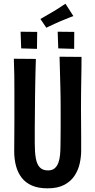

<svg xmlns="http://www.w3.org/2000/svg" viewBox="-20 -1016 519 1046"><path d="M239 10Q188.2 10 153.6 -5.3Q119 -20.6 97.9 -48.1Q76.8 -75.6 67.1 -112.3Q57.4 -149 57.4 -192.2Q57.4 -227 57.9 -269.7Q58.4 -312.5 58.4 -355.2Q58.4 -398 58.4 -432Q58.4 -477 58.4 -520Q58.4 -563 57.9 -606.5Q57.4 -650 55.4 -696L175.4 -695Q174.4 -662 173.4 -625.5Q172.4 -589 171.9 -553Q171.4 -517 170.9 -484.5Q170.4 -452 170.4 -426Q170.4 -397.1 169.9 -369.3Q169.4 -341.4 169.4 -316Q169.4 -290.6 169.4 -269.8Q169.4 -249 169.4 -234Q169.4 -186 175.2 -153.4Q181 -120.8 196.8 -104.2Q212.6 -87.6 241.5 -87.6Q264.4 -87.6 277.8 -99.1Q291.2 -110.6 298.1 -129.8Q305 -149 307.2 -172.8Q309.4 -196.6 309.4 -221.2Q309.4 -231 309.9 -255.6Q310.4 -280.2 310.4 -321.6Q310.4 -363 310.4 -424Q310.4 -488 308.9 -540.5Q307.4 -593 306.4 -634.5Q305.4 -676 304.4 -707L424.2 -706Q424.2 -673 423.7 -642.5Q423.2 -612 422.7 -580Q422.2 -548 421.7 -510Q421.2 -472 421.2 -422Q422.2 -337 422.2 -277Q422.2 -217 422.2 -194.2Q422.2 -162 414.5 -126.3Q406.8 -90.6 386.7 -59.6Q366.6 -28.6 330.8 -9.3Q295 10 239 10ZM232.4 -865 200.2 -912.6Q206.8 -916.2 216.8 -922.1Q226.8 -928 240.7 -936Q254.6 -944 271.6 -954Q287.6 -963.6 300 -971.5Q312.4 -979.4 321.8 -986Q331.2 -992.6 336.6 -995.6L379.8 -928.4Q371.4 -926 360.4 -921.3Q349.4 -916.6 336.2 -911.3Q323 -906 307.4 -899.6Q292.8 -893.6 275 -885.2Q257.2 -876.8 244.5 -870.9Q231.8 -865 232.4 -865ZM181.4 -749.8 95.4 -752.4 92.2 -843.2 182.6 -842.2ZM384 -749.8 297.4 -752.4 294.2 -843.2 384.6 -842.2Z"/></svg>

Font: Truculenta
Style: Regular
Weight: 400
Designer: Ivan Castro, Eva Sanz & Omnibus-Type Team
Foundry: Omnibus-Type
Version: Version 1.002